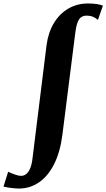

<svg xmlns="http://www.w3.org/2000/svg" viewBox="-152 -835 613 1106"><path d="M-42.5 251Q-60 251 -85.5 248Q-111 245 -132 240L-105 154.5Q-78.5 166.5 -60.8 172.2Q-43 178 -30.5 178Q-13 178 0.5 166.2Q14 154.5 23 131.5Q32 108.5 35.5 75L116 -573.5Q125.5 -647 158 -701.2Q190.5 -755.5 241.2 -785.2Q292 -815 355 -815Q380.5 -815 402.5 -812Q424.5 -809 441 -802.5L412 -720.5Q397.5 -733 382 -739Q366.5 -745 346.5 -745Q318 -745 303.2 -723.2Q288.5 -701.5 281.5 -644.5L207.5 -59.5Q194.5 42.5 159 111.8Q123.5 181 71.8 216Q20 251 -42.5 251Z"/></svg>

Font: Merriweather 36pt Black
Style: Italic
Weight: 900
Italic angle: -7.8°
Version: Version 2.101